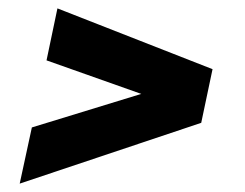

<svg xmlns="http://www.w3.org/2000/svg" viewBox="-20 -482 584 458"><path d="M27 -44 56 -178 317 -258 91 -338 117 -462 487 -317 460 -189Z"/></svg>

Font: Saira ExtraBold
Style: Italic
Weight: 800
Italic angle: -12°
Designer: Hector Gatti with collaboration of the Omnibus-Type team
Foundry: Omnibus-Type
Version: Version 1.100; ttfautohint (v1.8.3)